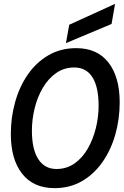

<svg xmlns="http://www.w3.org/2000/svg" viewBox="-20 -961 640 993"><path d="M262 12Q153 12 94.5 -62.5Q36 -137 36 -268Q36 -354 58.5 -434Q81 -514 124.5 -576.5Q168 -639 231 -675.5Q294 -712 374 -712Q483 -712 541 -637.5Q599 -563 599 -432Q599 -345 576.5 -265.5Q554 -186 510.5 -123.5Q467 -61 404.5 -24.5Q342 12 262 12ZM272 -87Q325 -87 366 -116Q407 -145 434.5 -193.5Q462 -242 476 -299.5Q490 -357 490 -414Q490 -511 458 -561.5Q426 -612 364 -612Q311 -612 270 -583Q229 -554 201 -506Q173 -458 159 -400Q145 -342 145 -285Q145 -189 178 -138Q211 -87 272 -87ZM321 -738 338 -833 575 -941 557 -837Z"/></svg>

Font: DM Mono Medium
Style: Italic
Weight: 500
Italic angle: -10°
Designer: Colophon Foundry
Foundry: Colophon Foundry
Version: Version 1.000; ttfautohint (v1.8.2.53-6de2)